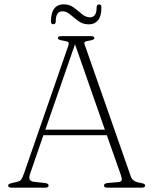

<svg xmlns="http://www.w3.org/2000/svg" viewBox="-20 -867 706 887"><path d="M204.5 -10Q204.5 0 189 0H33.5Q17.5 0 17.5 -10Q17.5 -17.5 35 -21.5L59.5 -27Q73 -30 78.5 -38.2Q84 -46.5 91.5 -67.5L295.5 -655.5Q299.5 -667.5 295.5 -671.8Q291.5 -676 275 -678.5Q247.5 -682.5 247.5 -690.5Q247.5 -700 263.5 -700H400.5Q416 -700 416 -691Q416 -682.5 389 -678.5Q375 -676.5 371.5 -673Q368 -669.5 371.5 -660L585 -50Q592.5 -27.5 629.5 -22Q641.5 -20 646 -17.2Q650.5 -14.5 650.5 -10Q650.5 0 634.5 0H476Q460.5 0 460.5 -10Q460.5 -20 478 -21.5L527.5 -26Q540 -27 542 -34.8Q544 -42.5 538 -59.5L473.5 -242.5H180.5L120.5 -68.5Q113 -48 116.8 -38.5Q120.5 -29 138.5 -27L187.5 -21.5Q204.5 -19.5 204.5 -10ZM189.5 -268H464.5L326.5 -662.5ZM390.5 -754.5Q363 -754.5 342.5 -769.5Q322 -784.5 304.5 -799.8Q287 -815 269 -815Q237.5 -815 237.5 -768Q237.5 -755 226 -755Q215.5 -755 215.5 -768Q215.5 -808 230.8 -827.5Q246 -847 273.5 -847Q301 -847 321 -832Q341 -817 358.5 -802Q376 -787 395.5 -787Q426.5 -787 426.5 -833Q426.5 -846.5 438 -846.5Q448.5 -846.5 448.5 -833Q448.5 -792.5 433 -773.5Q417.5 -754.5 390.5 -754.5Z"/></svg>

Font: Fraunces 9pt Soft Thin
Style: Regular
Weight: 100
Version: Version 1.000;[b76b70a41]